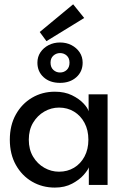

<svg xmlns="http://www.w3.org/2000/svg" viewBox="-20 -838 572 870"><path d="M382.5 0V-80Q378.5 -67.5 359.2 -45.5Q340 -23.5 306.8 -5.8Q273.5 12 228.5 12Q171.5 12 125.2 -15Q79 -42 51.8 -90.8Q24.5 -139.5 24.5 -205Q24.5 -270.5 51.8 -319.2Q79 -368 125.2 -395.2Q171.5 -422.5 228.5 -422.5Q273 -422.5 305.8 -406.5Q338.5 -390.5 358.2 -369.5Q378 -348.5 381.5 -333.5V-410.5H467.5V0ZM110.5 -205Q110.5 -160.5 130 -128Q149.5 -95.5 180.8 -77.8Q212 -60 247.5 -60Q285.5 -60 315.5 -78Q345.5 -96 363 -128.8Q380.5 -161.5 380.5 -205Q380.5 -248.5 363 -281.2Q345.5 -314 315.5 -332.2Q285.5 -350.5 247.5 -350.5Q212 -350.5 180.8 -332.5Q149.5 -314.5 130 -282Q110.5 -249.5 110.5 -205ZM252 -462.5Q206 -462.5 177.8 -488Q149.5 -513.5 149.5 -554Q149.5 -580.5 163.2 -601Q177 -621.5 200.2 -633.5Q223.5 -645.5 252 -645.5Q281 -645.5 304 -633.5Q327 -621.5 340.8 -601Q354.5 -580.5 354.5 -554Q354.5 -513.5 325.8 -488Q297 -462.5 252 -462.5ZM252 -509.5Q270 -509.5 282.5 -521.2Q295 -533 295 -554Q295 -574.5 282.5 -586Q270 -597.5 252 -597.5Q235 -597.5 222 -586Q209 -574.5 209 -554Q209 -533 221.8 -521.2Q234.5 -509.5 252 -509.5ZM190.5 -651.5 160 -693 311.5 -818.5 361.5 -756.5Z"/></svg>

Font: League Spartan Thin
Style: Regular
Weight: 400
Version: Version 2.002